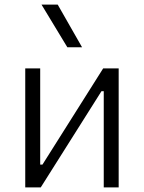

<svg xmlns="http://www.w3.org/2000/svg" viewBox="-20 -815 626 835"><path d="M89.8 0H157.2L421.4 -418.5H431.2V0H496.1V-517.6H428.7L164.6 -99.1H154.8V-517.6H89.8ZM272.9 -609.4H336.9L231 -794.9H160.6Z"/></svg>

Font: Cascadia Code PL Light
Style: Regular
Weight: 300
Monospace: yes
Designer: Aaron Bell
Foundry: Saja Typeworks
Version: Version 2404.023